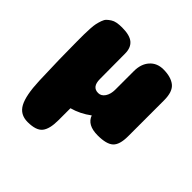

<svg xmlns="http://www.w3.org/2000/svg" viewBox="-179 -627 982 982"><g transform="rotate(45 312.5 -136.0)"><path d="M265 -211Q265 -154 309 -154Q331 -154 345 -175Q359 -196 359 -229V-363Q359 -414 386.5 -445Q414 -476 460 -476Q514 -476 544 -452.5Q574 -429 574 -366V-106Q574 -45 549 -22Q524 1 461 1Q385 1 367 -50Q319 -14 264 1V88Q264 151 242 178.5Q220 206 159 206Q104 206 80 161Q56 116 52 16Q46 -146 46 -260Q46 -294 46 -313Q46 -332 47.5 -357Q49 -382 52 -395.5Q55 -409 60.5 -425Q66 -441 74.5 -449Q83 -457 94.5 -464.5Q106 -472 122 -475Q138 -478 159 -478Q215 -478 239.5 -457Q264 -436 264 -394Q264 -359 264.5 -295Q265 -231 265 -211Z"/></g></svg>

Font: Coiny 2.0
Style: Regular
Weight: 400
Version: Version 1.001 July 11, 2018